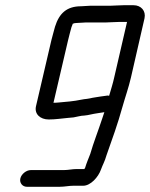

<svg xmlns="http://www.w3.org/2000/svg" viewBox="-20 -703 575 736"><path d="M254 -599C256 -603 257 -607 259 -612C263 -614 269 -615 275 -615C289 -615 299 -617 311 -617H388C405 -617 419 -619 439 -619H467L418 -407C413 -384 406 -362 399 -338C399 -337 399 -337 398 -336C394 -337 390 -337 387 -336L365 -333C355 -331 336 -329 325 -326L313 -324C299 -323 284 -319 270 -317L247 -314L225 -312C212 -311 199 -309 185 -309L241 -549C245 -567 250 -583 254 -599ZM224 -51H98C81 -51 62 -36 58 -19C54 -2 66 13 83 13H209C228 13 244 9 261 9H299C327 9 357 -24 367 -53C373 -70 382 -85 388 -107C409 -166 432 -230 449 -292C460 -331 473 -367 482 -406L534 -633C540 -661 521 -683 492 -683H454C433 -683 419 -681 403 -681H326C313 -681 304 -679 291 -679C236 -679 207 -652 191 -601C187 -585 181 -566 177 -549L118 -296C111 -266 134 -245 167 -245C193 -245 217 -249 240 -251L262 -253C275 -255 290 -260 303 -260C311 -261 320 -262 327 -264C344 -268 363 -270 380 -273L372 -249C358 -206 338 -155 326 -113C318 -92 312 -79 306 -59L303 -55H274C257 -55 242 -51 224 -51Z"/></svg>

Font: Electronic
Style: SeBdIt
Weight: 600
Version: Version 1.011